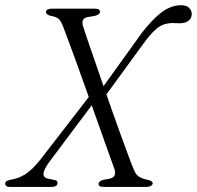

<svg xmlns="http://www.w3.org/2000/svg" viewBox="-36 -734 772 754"><path d="M320 -362.5 337 -337.5 156 -96Q134.5 -65.5 134.8 -50.5Q135 -35.5 154 -32L174.5 -28Q183 -26.5 186.5 -23.8Q190 -21 190 -15.5Q190 -8.5 184 -4.2Q178 0 168 0H2Q-7 0 -11.2 -3.5Q-15.5 -7 -15.5 -12.5Q-15.5 -18.5 -11.5 -21.8Q-7.5 -25 2.5 -27.5Q19 -30 33.8 -35.2Q48.5 -40.5 62.5 -49.2Q76.5 -58 91.2 -72.2Q106 -86.5 122 -106.5ZM290 -631.5Q294.5 -616.5 305.8 -583.5Q317 -550.5 332.8 -505.2Q348.5 -460 366.2 -408.5Q384 -357 402.2 -305Q420.5 -253 437.5 -206.2Q454.5 -159.5 467.8 -123.8Q481 -88 489 -69.5Q494 -56 501 -48Q508 -40 519 -35.2Q530 -30.5 545 -27.5Q563.5 -23.5 563.5 -14Q563.5 -8.5 557 -4.2Q550.5 0 540 0H372Q360 0 355.5 -3.2Q351 -6.5 351 -12Q351.5 -17.5 356 -21.5Q360.5 -25.5 371 -28L395.5 -32.5Q410 -36 414.2 -45.8Q418.5 -55.5 412.5 -73Q407.5 -86.5 395.8 -119Q384 -151.5 368.2 -196.5Q352.5 -241.5 334 -293Q315.5 -344.5 297 -396.8Q278.5 -449 261.5 -495.8Q244.5 -542.5 231.2 -578.2Q218 -614 211 -632Q203 -652.5 193.5 -660.5Q184 -668.5 164 -671.5Q153.5 -674 149 -678Q144.5 -682 144.5 -687Q144.5 -693 151 -696.5Q157.5 -700 167.5 -700H335.5Q347 -700 352 -696.8Q357 -693.5 356.5 -687.5Q356.5 -682 351 -678Q345.5 -674 336 -671.5L306 -666.5Q294 -664 289.8 -654.8Q285.5 -645.5 290 -631.5ZM371.5 -349 352 -370 524 -609Q555 -647.5 580 -670.2Q605 -693 628 -703.2Q651 -713.5 675 -713.5Q696 -713.5 706.5 -703.2Q717 -693 717 -679.5Q717 -663 704.8 -653Q692.5 -643 671 -642.5Q657 -642.5 645.5 -643.5Q634 -644.5 619 -641Q605 -638.5 591.8 -630.5Q578.5 -622.5 564 -607.5Q549.5 -592.5 531.5 -568.5Z"/></svg>

Font: Fraunces Light
Style: Italic
Weight: 300
Italic angle: -16°
Version: Version 1.000;[b76b70a41]